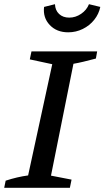

<svg xmlns="http://www.w3.org/2000/svg" viewBox="-36 -895 498 915"><path d="M-16 0 -9 -34Q46 -52 98 -59L213 -589L106 -612L114 -650H427L421 -616Q387 -607 362 -601Q337 -595 314 -591L207 -58L305 -39L297 0ZM289 -741Q234 -741 201 -776Q168 -811 174 -862L226 -875Q227 -846 245.5 -828.5Q264 -811 294 -811Q324 -811 350.5 -829Q377 -847 388 -875L442 -862Q435 -828 413 -800.5Q391 -773 358.5 -757Q326 -741 289 -741Z"/></svg>

Font: Piazzolla Medium
Style: Italic
Weight: 500
Italic angle: -11.3°
Designer: Juan Pablo del Peral
Foundry: Huerta Tipografica
Version: Version 1.330